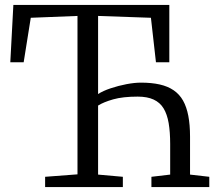

<svg xmlns="http://www.w3.org/2000/svg" viewBox="-20 -763 901 783"><path d="M164 0V-42L296 -52V-698L105.5 -690.5L76.5 -509H22L34.5 -743H670.5V-509H616L595.5 -690.5L380 -698V-379.5Q400 -392.5 431.5 -403Q463 -413.5 496 -419.8Q529 -426 554.5 -426Q598.5 -426 631.5 -418.5Q664.5 -411 688.2 -394.8Q712 -378.5 726.5 -352.8Q741 -327 748 -290.5Q755 -254 755 -206V-51L833.5 -42V0H597.5V-42L674 -51V-176Q674 -224.5 667.8 -261Q661.5 -297.5 647 -321.2Q632.5 -345 606.5 -357Q580.5 -369 541.5 -369Q481 -369 441.5 -357.8Q402 -346.5 380 -332.5V-51L481 -42V0Z"/></svg>

Font: Merriweather 24pt Light
Style: Regular
Weight: 300
Designer: Eben Sorkin
Foundry: Eben Sorkin
Version: Version 2.100